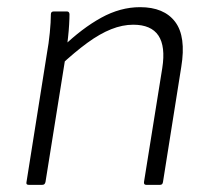

<svg xmlns="http://www.w3.org/2000/svg" viewBox="-20 -516 586 536"><path d="M388 0Q381 0 382 -8L433 -326Q452 -447 352 -447Q322 -447 290.5 -434.5Q259 -422 224 -396.5Q189 -371 147 -332L155 -385Q209 -437 262.5 -466.5Q316 -496 371 -496Q438 -496 469 -455Q500 -414 486 -329L435 -8Q434 0 427 0ZM60 0Q52 0 54 -8L111 -367Q116 -394 119 -424.5Q122 -455 122 -476Q122 -484 130 -484H167Q173 -484 174 -477Q174 -465 173 -447.5Q172 -430 170 -412Q168 -394 166 -378L164 -364L107 -8Q106 -4 104 -2Q102 0 98 0Z"/></svg>

Font: Sofia Sans Light
Style: Italic
Weight: 300
Italic angle: -9°
Version: Version 4.100-B